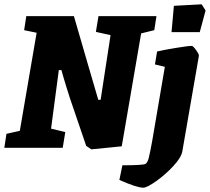

<svg xmlns="http://www.w3.org/2000/svg" viewBox="-39 -686 974 891"><path d="M677 -546 616 -531 526 -7 385 7 361 -9 301 -185Q286 -227 269 -282.5Q252 -338 246 -361H234L198 -89L264 -73L252 0H-19L-9 -65L53 -79L131 -534L73 -546L83 -611H304L367 -394L417 -223H428L474 -523L406 -538L418 -611H687ZM515 149 529 81Q621 81 635 75Q645 71 651 48Q657 25 667 -30L726 -376L680 -387L690 -447Q719 -454 776.5 -463.5Q834 -473 851 -473Q857 -473 871 -453.5Q885 -434 884 -427L807 17Q802 45 765.5 84.5Q729 124 686 154.5Q643 185 626 185Q596 185 515 149ZM768 -659 897 -666 915 -637 888 -537H757Z"/></svg>

Font: Grenze ExtraBold
Style: Italic
Weight: 800
Italic angle: -10°
Designer: Renata Polastri
Foundry: Omnibus-Type
Version: Version 1.002; ttfautohint (v1.8)